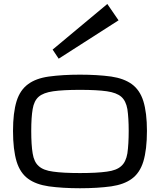

<svg xmlns="http://www.w3.org/2000/svg" viewBox="-20 -957 822 987"><path d="M391.1 10.7Q302.2 10.7 231 1Q164.1 -8.8 124.5 -38.1Q83.5 -67.9 65.4 -126.5Q46.9 -188 46.9 -284.2Q46.9 -377.4 65.4 -437.5Q83.5 -494.6 124.5 -524.4Q164.6 -554.2 231 -563.5Q302.2 -573.2 391.1 -573.2Q480.5 -573.2 551.8 -563.5Q617.2 -553.7 657.7 -524.4Q698.7 -494.6 716.8 -437.5Q735.4 -377.4 735.4 -284.2Q735.4 -188 716.8 -126.5Q698.7 -67.9 657.7 -38.1Q618.2 -8.8 551.8 1Q480.5 10.7 391.1 10.7ZM641.6 -284.2Q641.6 -349.6 634.8 -396Q627.4 -438.5 603.5 -459.5Q579.6 -480.5 529.3 -487.8Q478.5 -495.1 391.1 -495.1Q303.7 -495.1 253.4 -487.8Q202.6 -480.5 178.7 -459.5Q154.8 -438.5 147.9 -396Q140.6 -354 140.6 -284.2Q140.6 -211.9 147.9 -168.5Q154.8 -124.5 178.7 -103.5Q202.6 -81.1 253.4 -74.7Q303.7 -67.4 391.1 -67.4Q478.5 -67.4 529.3 -74.7Q579.6 -81.1 603.5 -103.5Q627.4 -124.5 634.8 -168.5Q641.6 -216.3 641.6 -284.2ZM250.5 -702.1 531.7 -936.5 589.4 -852.5 281.7 -655.3Z"/></svg>

Font: Michroma+
Style: Regular
Weight: 400
Designer: beogot
Foundry: beogot
Version: Version